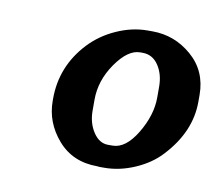

<svg xmlns="http://www.w3.org/2000/svg" viewBox="-47 -721 486 423"><g transform="rotate(10 195.5 -509.0)"><path d="M249.5 -615.7H244.1Q216.8 -615.7 189.9 -577.1Q163.1 -538.6 163.1 -495.6V-471.2Q163.1 -443.4 176.5 -423.1Q189.9 -402.8 209.5 -402.8H219.7Q249 -402.8 273.7 -443.8Q298.3 -484.9 298.3 -523.9V-548.3Q298.3 -576.2 285.2 -595.9Q272 -615.7 249.5 -615.7ZM210 -351.6H199.7L194.3 -352.1Q139.2 -352.1 106 -390.4Q72.8 -428.7 72.8 -477.1V-481.9Q72.8 -554.7 123.5 -608.9Q148.4 -635.3 182.9 -650.6Q217.3 -666 252 -666H262.7Q312.5 -666 350.8 -632.8Q389.2 -599.6 389.2 -545.9V-530.8Q389.2 -463.4 335.4 -405.8Q313.5 -381.8 279.1 -366.7Q244.6 -351.6 210 -351.6Z"/></g></svg>

Font: Averia Serif Libre
Style: Bold Italic
Weight: 700
Italic angle: -6.90001°
Version: Version 1.002